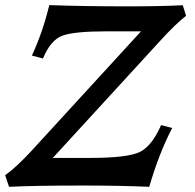

<svg xmlns="http://www.w3.org/2000/svg" viewBox="-34 -718 756 743"><path d="M543.5 4.9Q429.7 0 286.1 0Q99.6 0 1 4.9L-14.2 -40Q27.3 -68.8 88.4 -134.8L511.7 -596.7H377.4Q253.4 -596.7 207.8 -580.1Q162.1 -563.5 132.3 -491.7L89.4 -502.9Q131.3 -592.8 156.7 -698.2Q289.1 -693.4 463.9 -693.4Q586.9 -693.4 673.3 -697.8L686 -656.7Q648.9 -628.9 585.9 -560.1L170.4 -106.9H314.5Q463.4 -106.9 509 -130.9Q554.7 -154.8 589.4 -233.9L632.3 -222.7Q581.1 -124 543.5 4.9Z"/></svg>

Font: Kelvinch
Style: Bold Italic
Weight: 700
Italic angle: -10°
Designer: Paul James Miller
Foundry: High-Logic / Made with FontCreator
Version: Version 3.30 September 23, 2016